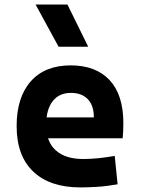

<svg xmlns="http://www.w3.org/2000/svg" viewBox="-20 -815 626 845"><path d="M334 9.8Q199.6 9.8 126.4 -59.8Q53.2 -129.4 53.2 -259.8Q53.2 -386.7 115.4 -457Q177.6 -527.3 291 -527.3Q401.8 -527.3 462.4 -462.4Q522.9 -397.4 522.9 -273.4Q522.9 -238.3 519.9 -206.5H140.1V-298.3H393.1Q393.1 -350.5 366.5 -378.4Q339.8 -406.2 292 -406.2Q240.2 -406.2 211.7 -369.4Q183.1 -332.5 183.1 -264.6Q183.1 -191.5 225.4 -153.4Q267.7 -115.2 345.7 -115.2Q380.9 -115.2 415.1 -118.9Q449.2 -122.6 484.9 -128.9L497.6 -3.9Q448 4.9 406.8 7.3Q365.6 9.8 334 9.8ZM237.8 -609.4 136.7 -794.9H276.9L368.2 -609.4Z"/></svg>

Font: Cascadia Mono
Style: Regular
Weight: 400
Monospace: yes
Designer: Aaron Bell
Foundry: Saja Typeworks
Version: Version 2404.023